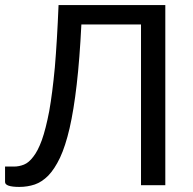

<svg xmlns="http://www.w3.org/2000/svg" viewBox="-24 -737 769 764"><path d="M633.8 0Q609.4 0 537.1 0Q537.1 -160.2 537.1 -639.6Q477.5 -639.6 299.8 -639.6Q293 -502 281.2 -400.4Q269.5 -298.8 252.9 -226.6Q236.3 -155.3 214.8 -109.4Q193.4 -64.5 168 -38.1Q142.6 -12.7 114.3 -2.9Q85 6.8 52.7 6.8Q25.4 6.8 10.7 2Q-3.9 -2.9 -3.9 -12.7Q-3.9 -25.4 -3.9 -50.8Q-3.9 -56.6 -3.9 -74.2Q4.9 -74.2 31.2 -74.2Q51.8 -74.2 71.3 -82Q90.8 -89.8 108.4 -113.3Q127 -136.7 142.6 -179.7Q158.2 -223.6 171.9 -294.9Q184.6 -366.2 194.3 -469.7Q203.1 -573.2 209 -716.8Q350.6 -716.8 633.8 -716.8Q633.8 -537.1 633.8 0Z"/></svg>

Font: Lato
Style: Regular
Weight: 400
Designer: Lukasz Dziedzic with Adam Twardoch and Botio Nikoltchev
Version: Version 2.015; 2015-08-06; http://www.latofonts.com/